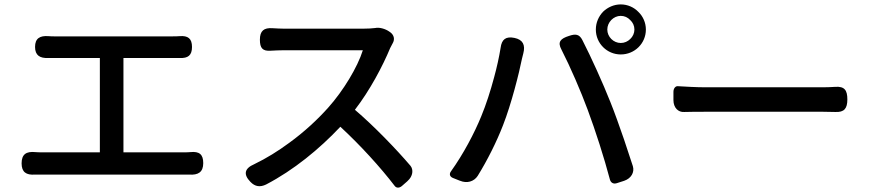

<svg xmlns="http://www.w3.org/2000/svg" viewBox="-20 -833 3960 871"><path d="M494 -668H226C219 -668 210 -668 200 -669C161 -672 139 -659 139 -620C139 -582 161 -568 199 -570C209 -570 219 -570 226 -570H433V-142H170C160 -142 150 -142 140 -143C99 -147 78 -133 78 -92C78 -52 99 -38 139 -41C150 -41 160 -41 170 -41H493H816C822 -41 830 -41 838 -41C879 -38 902 -52 902 -93C902 -133 884 -147 844 -143C835 -142 826 -142 816 -142H540V-570H762C773 -570 784 -570 795 -570C833 -568 851 -582 851 -620C851 -658 833 -672 795 -669C784 -668 773 -668 762 -668Z M1292 -185C1242 -148 1189 -115 1133 -88C1089 -69 1083 -42 1116 -8C1137 14 1160 17 1187 4C1312 -61 1429 -157 1524 -258C1615 -174 1706 -74 1771 11C1778 20 1791 21 1803 11L1827 -10L1829 -12C1854 -34 1856 -64 1842 -81C1778 -156 1677 -261 1590 -335C1658 -423 1716 -533 1750 -615C1753 -621 1757 -629 1761 -636C1772 -654 1768 -674 1750 -687L1747 -689C1728 -703 1699 -710 1683 -706C1667 -704 1649 -703 1630 -703C1591 -703 1310 -703 1266 -703C1253 -703 1235 -704 1217 -705C1177 -708 1159 -693 1159 -653C1159 -615 1171 -600 1209 -603C1228 -604 1248 -605 1266 -605C1303 -605 1589 -605 1626 -605C1602 -528 1537 -421 1470 -346C1422 -292 1361 -235 1292 -185Z M2839 -656C2828 -645 2813 -638 2796 -638C2763 -638 2735 -666 2735 -699C2735 -732 2763 -761 2796 -761C2813 -761 2828 -754 2839 -742C2851 -731 2858 -716 2858 -699C2858 -683 2851 -667 2839 -656ZM2716 -780C2696 -759 2683 -731 2683 -699C2683 -636 2734 -586 2796 -586C2859 -586 2910 -636 2910 -699C2910 -730 2897 -759 2876 -779C2856 -800 2827 -813 2796 -813C2765 -813 2737 -800 2716 -780ZM2222 -484C2205 -420 2185 -358 2163 -305C2132 -229 2082 -134 2026 -56C2017 -44 2020 -32 2034 -26L2064 -14L2067 -13C2098 0 2130 -9 2147 -35C2191 -106 2233 -190 2262 -265C2300 -362 2335 -502 2348 -567C2350 -574 2352 -582 2354 -591C2364 -629 2352 -653 2314 -661C2275 -669 2256 -655 2251 -616C2244 -573 2234 -528 2222 -484ZM2811 -200C2790 -261 2768 -323 2749 -370C2715 -456 2662 -573 2622 -651C2608 -679 2590 -680 2561 -670C2523 -658 2508 -643 2527 -608C2567 -530 2615 -419 2646 -335C2682 -238 2720 -120 2747 -18C2751 -4 2763 3 2778 -2L2809 -12L2812 -13C2844 -24 2859 -52 2851 -79C2839 -116 2825 -158 2811 -200Z M3452 -326C3564 -326 3674 -326 3714 -326C3733 -326 3752 -325 3769 -325C3810 -323 3824 -341 3824 -382C3824 -424 3811 -442 3769 -439C3752 -438 3734 -437 3714 -437C3635 -437 3272 -437 3181 -437C3138 -437 3089 -440 3055 -442C3045 -443 3035 -433 3035 -416V-382V-379C3035 -344 3057 -323 3084 -325C3113 -326 3148 -326 3181 -326C3227 -326 3340 -326 3452 -326Z"/></svg>

Font: GenSenRounded2 TW M
Style: Regular
Weight: 500
Version: Version 2.100;PS 2.1;hotconv 16.6.51;makeotf.lib2.5.65220 DE